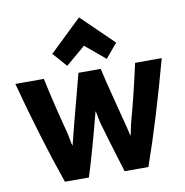

<svg xmlns="http://www.w3.org/2000/svg" viewBox="-89 -908 962 1001"><g transform="rotate(-10 391.5 -407.5)"><path d="M783 -539Q700 -232 616 8H490Q431 -184 409 -262Q406 -273 403.5 -287.5Q401 -302 399 -312Q397 -322 395 -326Q341 -118 301 8H174Q88 -239 8 -539H159Q186 -410 232 -235Q235 -223 237.5 -207Q240 -191 242 -182.5Q244 -174 246 -170L256 -210Q270 -267 300 -379Q330 -491 342 -539H460Q473 -478 502.5 -366Q532 -254 542 -212Q551 -173 552 -170Q554 -171 556 -180.5Q558 -190 561 -206.5Q564 -223 567 -234Q604 -366 642 -539ZM395 -673 291 -585 225 -660 395 -823 563 -660 500 -585Z"/></g></svg>

Font: Repo
Style: Bold
Weight: 700
Designer: Stefan Peev
Foundry: Context Ltd
Version: Version 001.000